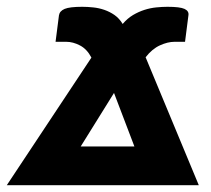

<svg xmlns="http://www.w3.org/2000/svg" viewBox="-74 -545 622 565"><path d="M-54 0 195 -375.5Q182 -400.5 161.5 -411.2Q141 -422 121 -422H89.5L99.5 -500Q101.5 -512.5 116.2 -518.8Q131 -525 168 -525Q183.5 -525 200.2 -523.2Q217 -521.5 233 -516Q249 -510.5 263 -500.8Q277 -491 287 -474.5Q301 -491 317.5 -500.8Q334 -510.5 351.2 -516Q368.5 -521.5 385.8 -523.2Q403 -525 419 -525Q455.5 -525 469 -518.8Q482.5 -512.5 480.5 -500L470.5 -422H439.5Q419.5 -422 396.5 -411.5Q373.5 -401 354.5 -376.5L511 0ZM163.5 -114H321.5L261.5 -271.5Z"/></svg>

Font: Lato Black
Style: Italic
Weight: 900
Italic angle: -7°
Designer: Lukasz Dziedzic
Foundry: tyPoland Lukasz Dziedzic
Version: Version 2.007; 2014-02-27